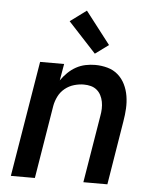

<svg xmlns="http://www.w3.org/2000/svg" viewBox="-54 -813 708 860"><g transform="rotate(5 300.0 -383.5)"><path d="M27 0 113 -520H221L208 -445Q221 -464 238 -480.5Q255 -497 275 -508Q295 -519 317 -523.5Q339 -528 360 -528Q389 -528 416 -520.5Q443 -513 463 -495.5Q483 -478 495 -453.5Q507 -429 511.5 -401.5Q516 -374 514.5 -345.5Q513 -317 508 -288L461 0H353L403 -303Q406 -319 406.5 -335Q407 -351 404 -366.5Q401 -382 394 -395.5Q387 -409 375.5 -418.5Q364 -428 349 -432Q334 -436 317 -436Q296 -436 273.5 -429.5Q251 -423 232.5 -408Q214 -393 203.5 -372Q193 -351 189 -329L135 0ZM354 -578 229 -713 302 -767 414 -622Z"/></g></svg>

Font: Iosevka Aile Semibold
Style: Italic
Weight: 600
Italic angle: -9°
Designer: Belleve Invis
Foundry: Belleve Invis
Version: Version 31.1.0; ttfautohint (v1.8.4)